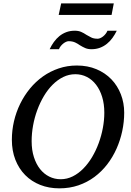

<svg xmlns="http://www.w3.org/2000/svg" viewBox="-20 -1062 750 1099"><path d="M577.1 -417Q577.1 -466.8 564.7 -507.3Q552.2 -547.9 530 -576.9Q507.8 -606 477.3 -621.6Q446.8 -637.2 411.1 -637.2Q374.5 -637.2 341.8 -621.1Q309.1 -605 281.2 -577.1Q253.4 -549.3 231.2 -512Q209 -474.6 193.4 -432.1Q177.7 -389.6 169.4 -344Q161.1 -298.3 161.1 -253.9Q161.1 -203.1 174.1 -162.8Q187 -122.6 209.2 -94.5Q231.4 -66.4 261.7 -51.3Q292 -36.1 327.1 -36.1Q363.8 -36.1 396.5 -52.5Q429.2 -68.8 457 -97.2Q484.9 -125.5 507.1 -162.8Q529.3 -200.2 544.9 -242.7Q560.5 -285.2 568.8 -329.8Q577.1 -374.5 577.1 -417ZM690.9 -417Q690.9 -364.3 679.7 -311.8Q668.5 -259.3 647 -210.9Q625.5 -162.6 593.8 -121.3Q562 -80.1 520.8 -49.3Q479.5 -18.6 429 -1.2Q378.4 16.1 319.8 16.1Q259.8 16.1 210 -3.7Q160.2 -23.4 124 -60.1Q87.9 -96.7 67.9 -147.9Q47.9 -199.2 47.9 -262.2Q47.9 -315.9 60.1 -368.2Q72.3 -420.4 95.5 -467.8Q118.7 -515.1 151.6 -555.2Q184.6 -595.2 225.8 -624.5Q267.1 -653.8 316.2 -670.4Q365.2 -687 419.9 -687Q481.9 -687 532.2 -665.8Q582.5 -644.5 617.7 -607.9Q652.8 -571.3 671.9 -522Q690.9 -472.7 690.9 -417ZM648.4 -886.2Q637.7 -864.3 623.8 -845Q609.9 -825.7 592 -811.3Q574.2 -796.9 552.2 -788.6Q530.3 -780.3 503.4 -780.3Q482.9 -780.3 467.8 -786.9Q452.6 -793.5 437 -803.2Q430.7 -807.6 424.3 -811.5Q418 -815.4 410.4 -818.8Q402.8 -822.3 393.8 -824.2Q384.8 -826.2 373 -826.2Q366.7 -826.2 358.6 -822.8Q350.6 -819.3 342.8 -813.2Q335 -807.1 328.1 -798.8Q321.3 -790.5 317.4 -780.3H264.2Q274.4 -802.2 288.3 -821.5Q302.2 -840.8 319.8 -855.2Q337.4 -869.6 359.4 -877.9Q381.3 -886.2 408.2 -886.2Q428.7 -886.2 444.1 -879.6Q459.5 -873 475.1 -862.3Q487.8 -855 502 -847.7Q516.1 -840.3 539.1 -840.3Q545.9 -840.3 554 -843.8Q562 -847.2 569.8 -853.3Q577.6 -859.4 584.2 -867.7Q590.8 -876 595.2 -886.2ZM618.7 -976.6H315.9L330.1 -1042.5H631.3Z"/></svg>

Font: Charis SIL Afr
Style: Italic
Weight: 400
Italic angle: -11°
Foundry: SIL International
Version: Version 5.000